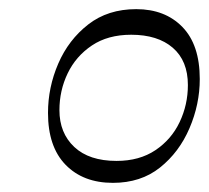

<svg xmlns="http://www.w3.org/2000/svg" viewBox="-20 -756 457 420"><path d="M227 -356Q162 -356 123.5 -395.5Q85 -435 85 -509Q85 -565 107.5 -617Q130 -669 173 -702.5Q216 -736 278 -736Q341 -736 379 -697Q417 -658 417 -583Q417 -528 394.5 -475.5Q372 -423 330 -389.5Q288 -356 227 -356ZM235 -404Q285 -404 320 -427.5Q355 -451 373 -489Q391 -527 391 -570Q391 -623 358 -651.5Q325 -680 267 -680Q216 -680 181 -656.5Q146 -633 128 -595.5Q110 -558 110 -515Q110 -465 142.5 -434.5Q175 -404 235 -404Z"/></svg>

Font: Savate ExtraLight
Style: Italic
Weight: 200
Italic angle: -11°
Designer: Max Esnée
Foundry: Plomb Type
Version: Version 2.000